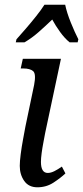

<svg xmlns="http://www.w3.org/2000/svg" viewBox="-20 -786 353 816"><path d="M139 10Q102 10 83 -17Q64 -44 64 -81Q64 -100 68 -131Q72 -162 78 -194Q84 -226 88 -248L125 -425Q134 -472 121 -483.5Q108 -495 79 -495H68L77 -536H239L172 -221Q169 -204 164.5 -181Q160 -158 157 -135.5Q154 -113 154 -98Q154 -51 183 -51Q196 -51 211 -58.5Q226 -66 243 -78L258 -49Q238 -30 207.5 -10Q177 10 139 10ZM50 -619Q67 -638 89.5 -664Q112 -690 133.5 -717Q155 -744 169 -766H257Q264 -732 281 -690Q298 -648 313 -619L310 -606H276Q255 -623 235.5 -650Q216 -677 202 -703Q174 -676 144.5 -650Q115 -624 84 -606H47Z"/></svg>

Font: Noto Serif Condensed
Style: Italic
Weight: 400
Width: 3
Italic angle: -12°
Designer: Monotype Design Team
Foundry: Monotype Imaging Inc.
Version: Version 2.014; ttfautohint (v1.8.4.7-5d5b)